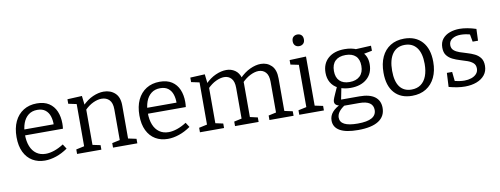

<svg xmlns="http://www.w3.org/2000/svg" viewBox="-74 -1164 4727 1816"><g transform="rotate(-10 2289.0 -256.0)"><path d="M276 9Q209 9 157.6 -21.4Q106.3 -51.8 77.3 -111Q48.3 -170.3 48.3 -255.5Q48.3 -342.2 78 -405.2Q107.8 -468.2 162.8 -502.6Q217.8 -537 291.7 -537Q362.2 -537 407.7 -507.4Q453.2 -477.7 475.5 -425.9Q497.7 -374 497.7 -307.2Q497.7 -296.3 497 -285Q496.2 -273.8 494.5 -258.3H109V-314.7H424.3L415.3 -308.7Q416.3 -354.2 404 -392.3Q391.8 -430.3 362.9 -453.1Q334 -476 285.8 -476Q234.7 -476 200.1 -449Q165.5 -422 148.1 -374.8Q130.7 -327.5 130.7 -265.7Q130.7 -200.5 149.7 -152.9Q168.7 -105.2 205.6 -79Q242.5 -52.7 294.7 -52.7Q332.5 -52.7 376.5 -67.5Q420.5 -82.2 466.8 -112L495.7 -67Q440.2 -28.5 384.2 -9.8Q328.2 9 276 9Z M584.7 0V-43.3L675 -62.7L663 -48.3V-478L675 -462.7L584.7 -482V-525.3L725 -532L736.3 -433.7L725.3 -438.3Q774.7 -489.3 829.2 -513.2Q883.7 -537 932.7 -537Q999.3 -537 1042.8 -496.3Q1086.3 -455.7 1085 -371.3V-48.3L1075 -62.3L1163.3 -43.3V0H930V-43.3L1016.7 -61.7L1005 -47V-354Q1005 -416 976.8 -445.2Q948.7 -474.3 901.7 -474.3Q865 -474.3 821.5 -454.2Q778 -434 736.3 -391.7L743 -407.7V-47L733 -61.3L818 -43.3V0Z M1456 9Q1389 9 1337.6 -21.4Q1286.3 -51.8 1257.3 -111Q1228.3 -170.3 1228.3 -255.5Q1228.3 -342.2 1258 -405.2Q1287.8 -468.2 1342.8 -502.6Q1397.8 -537 1471.7 -537Q1542.2 -537 1587.7 -507.4Q1633.2 -477.7 1655.5 -425.9Q1677.7 -374 1677.7 -307.2Q1677.7 -296.3 1677 -285Q1676.2 -273.8 1674.5 -258.3H1289V-314.7H1604.3L1595.3 -308.7Q1596.3 -354.2 1584 -392.3Q1571.8 -430.3 1542.9 -453.1Q1514 -476 1465.8 -476Q1414.7 -476 1380.1 -449Q1345.5 -422 1328.1 -374.8Q1310.7 -327.5 1310.7 -265.7Q1310.7 -200.5 1329.7 -152.9Q1348.7 -105.2 1385.6 -79Q1422.5 -52.7 1474.7 -52.7Q1512.5 -52.7 1556.5 -67.5Q1600.5 -82.2 1646.8 -112L1675.7 -67Q1620.2 -28.5 1564.2 -9.8Q1508.2 9 1456 9Z M2246 -436.7 2234.7 -435Q2283.7 -486 2338.7 -511.5Q2393.7 -537 2442.3 -537Q2503.3 -537 2544.5 -496.7Q2585.7 -456.3 2585.7 -372.3V-48.3L2575.7 -62.3L2664 -43.3V0H2432.3V-43.3L2517.3 -61.7L2505.7 -47V-354.3Q2505.7 -416 2479.2 -445.2Q2452.7 -474.3 2411 -474.3Q2375 -474.3 2331.5 -453Q2288 -431.7 2246 -388.7L2252.7 -408Q2254.3 -399.3 2254.7 -391.2Q2255 -383 2255 -375V-48.3L2245 -62.3L2328.3 -43.3V0H2101.7V-43.3L2186.7 -61.7L2175 -47V-354.3Q2175 -416 2148.3 -445.2Q2121.7 -474.3 2080.3 -474.3Q2044.3 -474.3 2001 -454.2Q1957.7 -434 1916.3 -391.7L1923 -407.3V-47L1913 -61.3L1996.3 -43.3V0H1764.7V-43.3L1855 -62.7L1843 -48.3V-478L1855 -462.7L1764.7 -482V-525.3L1905 -532L1916.3 -433.7L1905.3 -438.3Q1954 -488.7 2008.3 -512.8Q2062.7 -537 2111.7 -537Q2158.3 -537 2194.3 -512.5Q2230.3 -488 2246 -436.7Z M2877 -51.3 2868.3 -61.7 2955.3 -43.3V0H2718.7V-43.3L2805.7 -61.7L2797 -51.3V-473L2805 -464.3L2718.7 -482V-525.3L2877 -531.3ZM2831 -639.3Q2807.3 -639.3 2792.5 -654Q2777.7 -668.7 2777.7 -694.7Q2777.7 -722.3 2793.2 -736.7Q2808.7 -751 2832 -751Q2855.7 -751 2870.7 -736.8Q2885.7 -722.7 2885.7 -695Q2885.7 -667.7 2869.8 -653.5Q2854 -639.3 2831 -639.3Z M3243 239Q3126.3 239 3068 205.2Q3009.8 171.5 3009.8 107.5Q3009.8 62.3 3040 27.4Q3070.3 -7.5 3128.3 -34L3129 -18.3Q3097.3 -19.8 3079.9 -31.4Q3062.5 -43 3062.5 -64.5Q3062.5 -72.2 3064.6 -80.2Q3066.8 -88.2 3072.5 -102.7Q3078.3 -117.2 3089.4 -141.7Q3100.5 -166.2 3118.5 -206L3120.8 -192Q3077.8 -214.8 3054.9 -254.5Q3032 -294.3 3032 -347.7Q3032 -435.5 3089.6 -486.2Q3147.3 -537 3248.2 -537Q3315.7 -537 3365 -513.5L3343.5 -517.7L3500 -525.5L3500.7 -477L3408.5 -459.3L3414.7 -470.8Q3435.7 -450.8 3446.7 -421.8Q3457.7 -392.8 3457.7 -356Q3457.7 -267.5 3399.1 -216.6Q3340.5 -165.8 3242.5 -165.8Q3186.2 -165.8 3139 -184.5L3157.5 -194L3131.2 -63.2L3114.2 -72.7H3309.7Q3406.2 -72.7 3456.2 -35.4Q3506.2 2 3506.2 72.3Q3506.2 153.3 3439.9 196.1Q3373.5 239 3243 239ZM3249.7 178Q3341.3 178 3385.1 153Q3429 128 3429 78.3Q3429 34.2 3395.8 11.7Q3362.5 -10.8 3296.7 -10.8H3138L3160.7 -16Q3081 34.5 3081 92Q3081 134.8 3122.5 156.4Q3164 178 3249.7 178ZM3242 -222.2Q3306.3 -222.2 3341.9 -256.5Q3377.5 -290.7 3377.5 -354Q3377.5 -416.8 3343.9 -448.6Q3310.3 -480.5 3247 -480.5Q3182.7 -480.5 3148 -447.1Q3113.2 -413.8 3113.2 -350.2Q3113.2 -288.5 3146.5 -255.4Q3179.7 -222.2 3242 -222.2Z M3819.3 -537Q3928.7 -537 3991.2 -468Q4053.7 -399 4053.7 -273.3Q4053.7 -187.7 4023.5 -124.3Q3993.3 -61 3937.3 -26Q3881.3 9 3802.3 9Q3694.3 9 3633.3 -58.7Q3572.3 -126.3 3572.3 -253Q3572.3 -340.7 3601.8 -404.2Q3631.3 -467.7 3686.7 -502.3Q3742 -537 3819.3 -537ZM3815 -477.7Q3738 -477.7 3696.8 -420Q3655.7 -362.3 3655.7 -257.3Q3655.7 -153.7 3694.8 -102Q3734 -50.3 3807 -50.3Q3860.3 -50.3 3896.5 -76.5Q3932.7 -102.7 3951.5 -151.8Q3970.3 -201 3970.3 -268.7Q3970.3 -370.7 3929.7 -424.2Q3889 -477.7 3815 -477.7Z M4239.3 -400Q4239.3 -368.3 4260.2 -350Q4281 -331.7 4314 -320.2Q4347 -308.7 4384.2 -298Q4421.3 -287.3 4454.3 -271.2Q4487.3 -255 4508.2 -227Q4529 -199 4529 -152.7Q4529 -100.3 4500.2 -64.2Q4471.3 -28 4421.8 -9.3Q4372.3 9.3 4310.7 9.3Q4273.7 9.3 4235 3.2Q4196.3 -3 4155.3 -14L4162.3 -147.7H4213L4223.3 -49.7L4214 -61Q4237.3 -55 4264.3 -51Q4291.3 -47 4313.7 -47Q4349.7 -47 4380.5 -57.3Q4411.3 -67.7 4430.3 -88.5Q4449.3 -109.3 4449.3 -140.3Q4449.3 -173.3 4428.5 -192.2Q4407.7 -211 4374.7 -222.8Q4341.7 -234.7 4305.2 -245.3Q4268.7 -256 4235.7 -272.3Q4202.7 -288.7 4181.8 -316Q4161 -343.3 4161 -389.7Q4161 -440.7 4187.5 -473.3Q4214 -506 4257.7 -521.7Q4301.3 -537.3 4351.3 -537.3Q4385 -537.3 4425.8 -530.2Q4466.7 -523 4509.7 -508.7L4505.3 -396.3H4453.7L4438.7 -478.7L4451.3 -464.7Q4399 -480.3 4353.3 -480.3Q4304 -480.3 4271.7 -459.7Q4239.3 -439 4239.3 -400Z"/></g></svg>

Font: Bitter Thin
Style: Regular
Weight: 100
Designer: Sol Matas, and Bitter project Authors
Foundry: Sol Matas
Version: Version 2.002